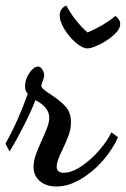

<svg xmlns="http://www.w3.org/2000/svg" viewBox="-20 -652 457 698"><path d="M102 -46Q102 -65 109.5 -87.5Q117 -110 132 -142Q145 -170 152 -189.5Q159 -209 159 -224Q159 -262 109 -288Q89 -238 62.5 -187Q36 -136 15 -101L0 -130Q46 -212 81 -311Q71 -321 71 -338Q71 -364 87 -387Q103 -410 118 -410Q128 -410 134.5 -398Q141 -386 141 -378Q141 -374 136.5 -360.5Q132 -347 130 -341Q131 -334 138 -327.5Q145 -321 164 -309Q199 -286 218.5 -264.5Q238 -243 238 -207Q238 -185 230.5 -163Q223 -141 208 -110Q186 -66 186 -47Q186 -24 211 -24Q241 -24 276.5 -48Q312 -72 341.5 -106.5Q371 -141 385 -171L409 -153Q389 -108 353 -67Q317 -26 272.5 0Q228 26 185 26Q148 26 125 6.5Q102 -13 102 -46ZM197 -596Q197 -621 221 -632Q251 -576 298 -534Q354 -557 400 -594Q407 -589 412 -581Q417 -573 417 -565Q417 -546 394.5 -525.5Q372 -505 342.5 -490.5Q313 -476 298 -476Q280 -476 256 -496.5Q232 -517 214.5 -545.5Q197 -574 197 -596Z"/></svg>

Font: Dancing Script
Style: Bold
Weight: 700
Designer: Pablo Impallari
Foundry: Pablo Impallari
Version: Version 2.000